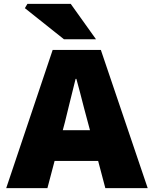

<svg xmlns="http://www.w3.org/2000/svg" viewBox="-20 -968 793 988"><path d="M251 -711H499L740 0H522L485 -140H261L224 0H12ZM108 -926 121 -948H344L474 -766H309ZM443 -298 432 -339 413 -410Q390 -501 373 -562H369Q362 -536 336 -429Q325 -384 314 -339L303 -298Z"/></svg>

Font: Nebula Sans Black
Style: Regular
Weight: 900
Designer: Paul D. Hunt for Adobe (as Source Sans)
Foundry: Nebula Entertainment & Broadcasting LLC
Version: Version 1.010